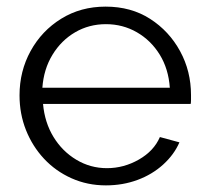

<svg xmlns="http://www.w3.org/2000/svg" viewBox="-20 -550 627 580"><path d="M300 10Q244 10 196 -11.5Q148 -33 113 -70.5Q78 -108 58.5 -157Q39 -206 39 -262Q39 -335 72.5 -396Q106 -457 165 -493.5Q224 -530 299 -530Q376 -530 433.5 -493Q491 -456 524 -395.5Q557 -335 557 -263Q557 -255 557 -247.5Q557 -240 556 -236H110Q115 -180 141.5 -136.5Q168 -93 210.5 -67.5Q253 -42 303 -42Q354 -42 399.5 -68Q445 -94 463 -136L522 -120Q506 -83 473 -53Q440 -23 395.5 -6.5Q351 10 300 10ZM108 -285H493Q489 -342 462.5 -385Q436 -428 393.5 -452.5Q351 -477 300 -477Q249 -477 207 -452.5Q165 -428 138.5 -384.5Q112 -341 108 -285Z"/></svg>

Font: Raleway Thin
Style: Regular
Weight: 400
Version: Version 4.026